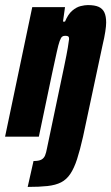

<svg xmlns="http://www.w3.org/2000/svg" viewBox="-39 -538 438 756"><path d="M70 198 93 96Q114 96 124 90.5Q134 85 138.5 74Q143 63 146 46L214 -278Q224 -326 228 -350Q232 -374 233 -384Q233 -390 231.5 -392.5Q230 -395 226.5 -396Q223 -397 217 -397Q210 -397 205.5 -393.5Q201 -390 196 -376.5Q191 -363 184.5 -333Q178 -303 166 -248L114 0H-19L88 -510H217L209 -453H217Q229 -482 245.5 -496Q262 -510 278.5 -514Q295 -518 307 -518Q334 -518 349.5 -511Q365 -504 372 -489Q379 -474 379 -449Q379 -436 375.5 -413Q372 -390 365 -361L288 0Q276 53 264.5 88.5Q253 124 238 146.5Q223 169 201.5 180Q180 191 148 194.5Q116 198 70 198Z"/></svg>

Font: Saira ExtraCondensed Black
Style: Italic
Weight: 900
Width: 2
Italic angle: -12°
Designer: Hector Gatti with collaboration of the Omnibus-Type team
Foundry: Omnibus-Type
Version: Version 1.101